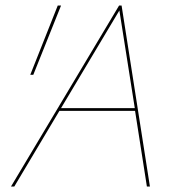

<svg xmlns="http://www.w3.org/2000/svg" viewBox="-20 -678 664 698"><path d="M471 -275H196L32 0H20L413 -658H422L525 0H514ZM470 -285 414 -640 202 -285ZM90 -406 190 -658H202L101 -406Z"/></svg>

Font: Ysabeau Hairline
Style: Italic
Weight: 100
Italic angle: -12°
Designer: Christian Thalmann (Catharsis Fonts)
Version: Version 0.003